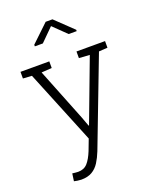

<svg xmlns="http://www.w3.org/2000/svg" viewBox="-175 -857 930 1166"><g transform="rotate(-20 290.0 -274.5)"><path d="M144 213.4Q133.8 213.4 119.4 211.2Q105 209 97.7 207L104.5 158.7Q111.3 159.7 123.8 160.9Q136.2 162.1 142.1 162.1Q180.2 162.1 202.6 137Q225.1 111.8 243.7 65.4L271 -6.3L77.1 -481.9L20 -485.4V-528.3H206.1V-485.4L139.2 -481L274.9 -140.1L296.9 -80.1H299.8L450.7 -481L381.8 -485.4V-528.3H566.4V-485.4L510.3 -481.9L293.5 85Q278.8 122.1 260.3 151.4Q241.7 180.7 213.9 197Q186 213.4 144 213.4ZM154.8 -644V-654.3L267.6 -761.7H311.5L425.3 -652.8V-644H373.5L289.1 -726.1L206.5 -644Z"/></g></svg>

Font: Roboto Slab LO Light
Style: Regular
Weight: 300
Designer: Google
Version: Version 2.000